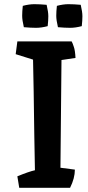

<svg xmlns="http://www.w3.org/2000/svg" viewBox="-20 -898 420 918"><path d="M323 -700Q322 -700 323.5 -698Q325 -696 327.5 -689.5Q330 -683 333 -674Q339 -658 341 -621Q290 -613 274 -611L269 -96L338 -87Q338 -46 315 0H72L63 -55Q119 -78 147 -84Q146 -143 144 -250Q141 -490 138 -613L55 -639L63 -700ZM203 -875Q211 -841 211 -820.5Q211 -800 208 -773Q178 -765 152.5 -765Q127 -765 94 -768Q86 -802 86 -822.5Q86 -843 89 -870Q119 -878 144.5 -878Q170 -878 203 -875ZM366 -875Q374 -841 374 -820.5Q374 -800 371 -773Q341 -765 315.5 -765Q290 -765 257 -768Q249 -802 249 -822.5Q249 -843 252 -870Q282 -878 307.5 -878Q333 -878 366 -875Z"/></svg>

Font: Inika
Style: Bold
Weight: 700
Version: Version 1.001